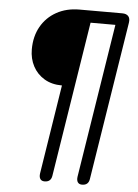

<svg xmlns="http://www.w3.org/2000/svg" viewBox="-59 -751 707 983"><g transform="rotate(5 294.0 -259.0)"><path d="M207.5 186.9Q192.3 186.9 185.5 176.9Q178.7 166.9 181.1 148.8L253.5 -310.1Q200.7 -310.1 162.6 -333Q124.5 -355.9 104.1 -394.5Q83.7 -433.1 83.7 -480.8Q83.7 -547.5 112.1 -597.9Q140.5 -648.2 191.5 -676.6Q242.6 -705 309.3 -705H529Q550.5 -705 560.5 -693.5Q570.5 -682.1 567.1 -660.1L437.8 154.7Q432.9 186.9 400.1 186.9Q385 186.9 378.1 176.9Q371.3 166.9 373.7 148.8L499.1 -643H371.5L245.1 154.7Q240.3 186.9 207.5 186.9Z"/></g></svg>

Font: Nunito ExtraLight
Style: Italic
Weight: 200
Italic angle: -9°
Designer: Vernon Adams
Foundry: Vernon Adams
Version: Version 3.602